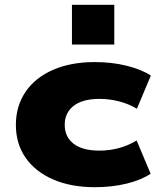

<svg xmlns="http://www.w3.org/2000/svg" viewBox="-20 -767 659 798"><path d="M374 11Q274 11 200 -21.5Q126 -54 86 -112Q46 -170 46 -248Q46 -326 86 -385Q126 -444 200 -476.5Q274 -509 374 -509Q446 -509 507.5 -493.5Q569 -478 607 -453L549 -315Q516 -335 475.5 -345.5Q435 -356 394 -356Q323 -356 286 -327Q249 -298 249 -248Q249 -198 286 -169.5Q323 -141 393 -141Q435 -141 474 -151.5Q513 -162 548 -183L606 -45Q568 -19 507 -4Q446 11 374 11ZM279 -582V-747H455V-582Z"/></svg>

Font: Nunito Sans 10pt Expanded Black
Style: Regular
Weight: 900
Width: 7
Designer: Vernon Adams
Foundry: Vernon Adams
Version: Version 3.101;gftools[0.9.27]